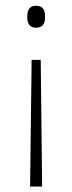

<svg xmlns="http://www.w3.org/2000/svg" viewBox="-20 -514 258 686"><path d="M125.5 -300 130.5 152.5H87.5L93 -300ZM109 -493.5Q125 -493.5 133 -484.2Q141 -475 141 -456.5V-451.5Q141 -433.5 133 -424.2Q125 -415 109 -415Q93.5 -415 85.5 -424.2Q77.5 -433.5 77.5 -451.5V-456.5Q77.5 -475 85.5 -484.2Q93.5 -493.5 109 -493.5Z"/></svg>

Font: Anek Telugu Medium ExtraLight
Style: Regular
Weight: 250
Version: Version 1.003